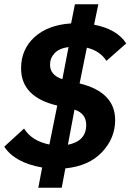

<svg xmlns="http://www.w3.org/2000/svg" viewBox="-25 -800 613 902"><path d="M155 82 173 -13Q44 -36 -5 -111L88 -196Q124 -138 207 -121L244 -304Q74 -344 74 -479Q74 -568 137 -625.5Q200 -683 309 -690L327 -780H437L417 -684Q525 -663 568 -596L475 -514Q445 -561 383 -576L349 -408Q516 -367 516 -236Q516 -151 454.5 -85.5Q393 -20 282 -9L265 82ZM380 -213Q380 -267 325 -285L294 -120Q380 -137 380 -213ZM210 -496Q210 -447 268 -428L297 -579Q253 -573 231.5 -550Q210 -527 210 -496Z"/></svg>

Font: Aneliza
Style: Bold Italic
Weight: 700
Italic angle: -11.31°
Designer: Mike Abbink, Paul van der Laan, Pieter van Rosmalen
Foundry: Bold Monday
Version: Version 3.0